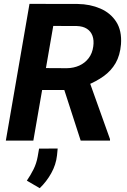

<svg xmlns="http://www.w3.org/2000/svg" viewBox="-20 -731 662 998"><path d="M133.3 -710.9 383.8 -710.4Q448.7 -709.5 501.7 -686.5Q554.7 -663.6 584.2 -617.7Q613.8 -571.8 608.9 -501Q604 -442.9 580.8 -402.8Q557.6 -362.8 518.8 -335Q480 -307.1 429.7 -287.1L379.9 -263.2H148.4L168 -377.4L327.1 -376.5Q362.8 -377 392.1 -390.1Q421.4 -403.3 440.7 -428.5Q460 -453.6 464.8 -489.7Q469.2 -521.5 460.7 -544.9Q452.1 -568.4 431.6 -581.5Q411.1 -594.7 379.4 -595.7L256.8 -596.2L153.3 0H10.3ZM399.4 0 296.9 -316.9 440.9 -317.9 551.8 -7.8V0ZM279.8 41 276.4 76.2Q271 125.5 246.3 169.4Q221.7 213.4 186.5 247.1L119.6 208Q139.6 178.7 154.5 148.7Q169.4 118.7 175.8 83.5L183.1 41.5Z"/></svg>

Font: Roboto
Style: Bold Italic
Weight: 700
Italic angle: -12°
Designer: Christian Robertson
Foundry: Google
Version: Version 3.0